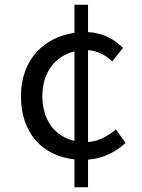

<svg xmlns="http://www.w3.org/2000/svg" viewBox="-20 -750 595 807"><path d="M293 -158C209 -177 158 -247 158 -346C158 -444 210 -514 293 -534ZM467 -206C436 -180 397 -156 350 -153V-539C389 -537 423 -519 452 -492L497 -549C462 -583 415 -612 350 -615V-730H293V-612C167 -594 68 -501 68 -346C68 -189 159 -95 293 -80V37H350V-79C409 -83 464 -109 508 -149Z"/></svg>

Font: Noto Sans JP Regular
Style: Regular
Weight: 400
Designer: Ryoko NISHIZUKA (kana & ideographs); Paul D. Hunt (Latin, Greek & Cyrillic); Wenlong ZHANG (bopomofo); Sandoll Communica
Foundry: Adobe Systems Incorporated
Version: Version 1.004;PS 1.004;hotconv 1.0.82;makeotf.lib2.5.63406